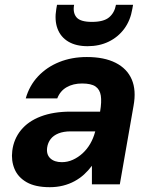

<svg xmlns="http://www.w3.org/2000/svg" viewBox="-20 -766 631 798"><path d="M187 12Q127 12 91 -8.5Q55 -29 40.5 -63.5Q26 -98 31 -139Q37 -188 67 -225Q97 -262 149.5 -282Q202 -302 273 -302H396Q403 -343 399 -368.5Q395 -394 377 -406.5Q359 -419 321 -419Q284 -419 257 -403.5Q230 -388 218 -357H87Q102 -410 138 -448.5Q174 -487 226 -508Q278 -529 341 -529Q413 -529 460.5 -505Q508 -481 527.5 -436Q547 -391 535 -326L478 0H362V-77Q347 -57 329.5 -41Q312 -25 290 -13Q268 -1 242 5.5Q216 12 187 12ZM237 -92Q261 -92 283 -102Q305 -112 323.5 -129Q342 -146 355 -168.5Q368 -191 375 -217L376 -220H274Q244 -220 223 -211.5Q202 -203 190.5 -188Q179 -173 176 -153Q172 -124 189 -108Q206 -92 237 -92ZM344 -574Q296 -574 264 -593Q232 -612 219 -647Q206 -682 214 -729L217 -746H288Q282 -713 298 -694Q314 -675 362 -675Q411 -675 433.5 -694Q456 -713 462 -746H533L530 -729Q522 -681 496.5 -646.5Q471 -612 432 -593Q393 -574 344 -574Z"/></svg>

Font: DM Sans 11pt
Style: Bold Italic
Weight: 700
Italic angle: -10°
Version: Version 4.004;gftools[0.9.30]